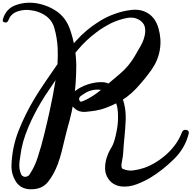

<svg xmlns="http://www.w3.org/2000/svg" viewBox="-25 -1424 1397 1400"><path d="M-3.9 -1283.2Q18.6 -1361.3 89.8 -1386.7Q138.7 -1404.3 189.5 -1404.3Q210.9 -1404.3 233.4 -1401.4Q319.3 -1388.7 387.7 -1341.8Q455.1 -1295.9 485.4 -1210Q530.3 -1081.1 531.2 -944.3Q531.2 -806.6 509.8 -673.8Q499 -607.4 481.4 -542Q462.9 -477.5 447.3 -412.1Q436.5 -365.2 424.8 -319.3Q413.1 -272.5 396.5 -227.5Q368.2 -151.4 324.2 -96.7Q281.2 -43.9 204.1 -43.9Q200.2 -43.9 196.3 -43.9Q126 -45.9 91.8 -98.6Q57.6 -152.3 58.6 -215.8Q62.5 -348.6 110.4 -470.7Q159.2 -593.8 227.5 -707Q264.6 -767.6 304.7 -826.2Q344.7 -884.8 383.8 -941.4Q449.2 -1036.1 526.4 -1123Q604.5 -1210.9 701.2 -1269.5Q752.9 -1301.8 810.5 -1322.3Q868.2 -1343.8 933.6 -1351.6Q1006.8 -1359.4 1058.6 -1324.2Q1110.4 -1289.1 1130.9 -1216.8Q1153.3 -1137.7 1140.6 -1061.5Q1127.9 -984.4 1081.1 -917Q1032.2 -847.7 967.8 -778.3Q902.3 -709 825.2 -671.9Q788.1 -653.3 750 -638.7Q711.9 -624 670.9 -617.2Q639.6 -612.3 597.7 -608.4Q554.7 -605.5 527.3 -627Q499 -648.4 490.2 -669.9Q481.4 -691.4 487.3 -710.9Q498 -747.1 543.9 -775.4Q589.8 -803.7 642.6 -816.4Q677.7 -825.2 710.9 -825.2Q744.1 -825.2 766.6 -814.5Q815.4 -790 842.8 -752.9Q869.1 -714.8 879.9 -668.9Q893.6 -613.3 891.6 -550.8Q888.7 -487.3 882.8 -426.8Q878.9 -394.5 877 -364.3Q874 -333 873 -305.7Q873 -293 864.3 -247.1Q854.5 -201.2 869.1 -193.4Q907.2 -175.8 948.2 -181.6Q990.2 -187.5 1027.3 -200.2Q1114.3 -231.4 1192.4 -301.8Q1269.5 -373 1301.8 -460Q1310.5 -481.4 1334 -476.6Q1351.6 -472.7 1351.6 -458Q1351.6 -453.1 1350.6 -448.2Q1324.2 -342.8 1243.2 -263.7Q1163.1 -184.6 1074.2 -129.9Q1033.2 -104.5 973.6 -81.1Q915 -58.6 860.4 -64.5Q831.1 -67.4 805.7 -82Q780.3 -95.7 761.7 -125Q741.2 -157.2 741.2 -196.3Q741.2 -235.4 752 -271.5Q762.7 -306.6 781.2 -337.9Q800.8 -368.2 810.5 -404.3Q817.4 -426.8 822.3 -453.1Q828.1 -479.5 832 -507.8Q837.9 -559.6 834 -612.3Q830.1 -665 805.7 -705.1Q771.5 -763.7 705.1 -769.5Q639.6 -776.4 585 -738.3Q577.1 -733.4 563.5 -723.6Q550.8 -712.9 551.8 -701.2Q555.7 -675.8 577.1 -685.5Q598.6 -694.3 609.4 -700.2Q639.6 -715.8 668.9 -736.3Q698.2 -756.8 723.6 -779.3Q787.1 -834 850.6 -886.7Q914.1 -940.4 957 -1013.7Q974.6 -1043 1001 -1089.8Q1027.3 -1136.7 1033.2 -1182.6Q1036.1 -1207 1030.3 -1229.5Q1024.4 -1251 1004.9 -1268.6Q962.9 -1303.7 901.4 -1293Q839.8 -1281.2 783.2 -1253.9Q752.9 -1238.3 726.6 -1221.7Q699.2 -1205.1 680.7 -1190.4Q602.5 -1132.8 540 -1057.6Q477.5 -983.4 422.9 -903.3Q363.3 -816.4 304.7 -727.5Q247.1 -638.7 202.1 -543Q178.7 -493.2 160.2 -441.4Q141.6 -389.6 130.9 -335.9Q124 -294.9 117.2 -245.1Q111.3 -196.3 127.9 -155.3Q134.8 -139.6 150.4 -135.7Q166 -131.8 179.7 -141.6Q194.3 -150.4 190.4 -147.5Q186.5 -144.5 180.7 -135.7Q183.6 -140.6 186.5 -145.5Q189.5 -150.4 192.4 -155.3Q210.9 -182.6 225.6 -213.9Q240.2 -245.1 250 -277.3Q277.3 -359.4 297.9 -446.3Q319.3 -533.2 337.9 -618.2Q362.3 -728.5 380.9 -843.8Q400.4 -960 395.5 -1073.2Q391.6 -1150.4 370.1 -1223.6Q348.6 -1295.9 270.5 -1330.1Q251 -1338.9 227.5 -1344.7Q203.1 -1349.6 178.7 -1351.6Q132.8 -1353.5 92.8 -1336.9Q51.8 -1319.3 35.2 -1274.4Q28.3 -1256.8 9.8 -1260.7Q-5.9 -1263.7 -4.9 -1276.4Q-4.9 -1279.3 -3.9 -1283.2Z"/></svg>

Font: Digory Doodles
Style: Regular
Weight: 400
Designer: Holds Worth Design
Version: Version 1.0